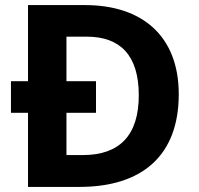

<svg xmlns="http://www.w3.org/2000/svg" viewBox="-20 -827 780 754"><path d="M314 -807H90V-508H23V-384H90V-93H292C538 -93 682 -216 682 -457C682 -686 538 -807 314 -807ZM321 -683C451 -683 525 -611 525 -453C525 -297 451 -218 305 -218H241V-384H357V-508H241V-683Z"/></svg>

Font: Noto Sans Telugu UI
Style: Bold
Weight: 700
Designer: Jelle Bosma - Monotype Design Team
Foundry: Monotype Imaging Inc.
Version: Version 2.005